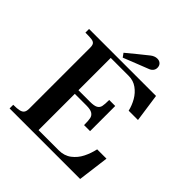

<svg xmlns="http://www.w3.org/2000/svg" viewBox="-227 -1033 1196 1196"><g transform="rotate(45 370.5 -435.0)"><path d="M255.5 -383.5H370Q406.5 -383.5 422.5 -392.5Q438.5 -401.5 442.5 -419.5Q446.5 -437.5 446.5 -476H499.5V-254.5H446.5Q446.5 -293.5 442.5 -312.2Q438.5 -331 422.2 -341.2Q406 -351.5 370 -351.5H255.5ZM611 -205.5H693L666.5 0H45V-32Q80 -32 98.5 -36.5Q117 -41 124.8 -52.5Q132.5 -64 132.5 -85.5V-622.5Q132.5 -644 125.2 -653.5Q118 -663 101 -665.5Q84 -668 45 -668V-700H635L661.5 -514.5H579.5Q570.5 -553 550.5 -587.8Q530.5 -622.5 499 -645.2Q467.5 -668 426.5 -668H268V-32H446Q494.5 -32 528.5 -58Q562.5 -84 582 -123Q601.5 -162 611 -205.5ZM433 -854Q442.5 -861.5 453.8 -866Q465 -870.5 476.5 -870.5Q495 -870.5 506.2 -859.5Q517.5 -848.5 517.5 -830Q517.5 -815.5 509 -804.5Q500.5 -793.5 486.5 -788Q429.5 -765.5 402 -754.8Q374.5 -744 319.5 -722L301.5 -747Q328 -769 369.2 -802.8Q410.5 -836.5 433 -854Z"/></g></svg>

Font: Didactic
Style: Regular
Weight: 400
Designer: Tyler Finck
Foundry: Etcetera Type Co
Version: Version 3.007;FEAKit 1.0